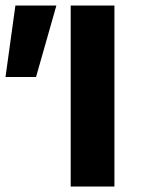

<svg xmlns="http://www.w3.org/2000/svg" viewBox="-37 -678 532 698"><path d="M220 0V-658H379V0ZM94 -398H-17L19 -658H168Z"/></svg>

Font: Ysabeau SC ExtraBold
Style: Regular
Weight: 800
Designer: Christian Thalmann (Catharsis Fonts)
Version: Version 2.001;gftools[0.9.30]; featfreeze: smcp